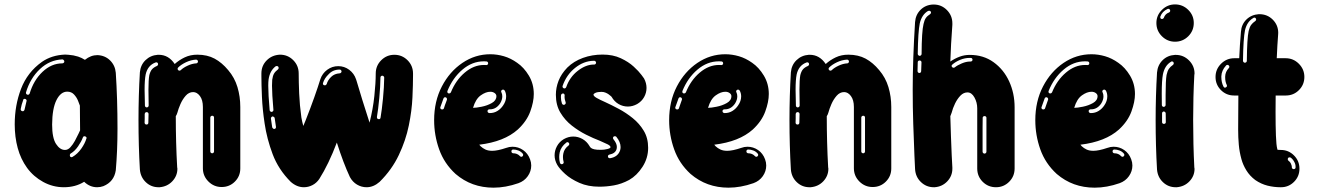

<svg xmlns="http://www.w3.org/2000/svg" viewBox="-20 -865 6089 887"><path d="M428.7 0Q395 0 368.8 -25.2Q328.7 0 274.8 0Q224.3 0 179.5 -24.5Q134.7 -49 105 -89.6Q75.7 -130.2 61.9 -180.9Q48 -231.7 48 -290.6Q48 -378.2 77.2 -454.7Q106.4 -531.2 173.8 -579.2Q218.8 -610.4 280.7 -612.9L296.5 -611.9Q319.3 -610.4 341.1 -603.5Q357.4 -598 372.3 -588.6Q399.5 -610.4 430.2 -610.4Q465.3 -608.9 488.6 -585.9Q511.9 -562.9 514.9 -528.7Q522.8 -409.9 522.8 -270.8Q522.8 -168.8 514.9 -78.2Q506.9 -25.2 457.4 -5Q443.6 0 428.7 0ZM109.4 -427.2Q111.9 -427.2 113.9 -429Q115.8 -430.7 116.8 -432.2Q135.1 -494.1 176.5 -533.2Q217.8 -572.3 267.8 -572.3Q271.3 -572.3 274.3 -574.8Q277.2 -577.2 277.2 -580.7Q277.2 -584.2 274.3 -587.4Q271.3 -590.6 267.8 -590.6Q209.4 -588.1 164.6 -546Q119.8 -504 100 -438.1V-435.6Q100 -430.2 105.9 -427.7ZM280.2 -172.3Q294.1 -172.3 305.4 -184.9Q316.8 -197.5 326.2 -214.6Q335.6 -231.7 343.1 -248Q347 -256.4 350 -262.9L349 -377.2Q346.5 -384.7 340.3 -400Q334.2 -415.3 322 -428.5Q309.9 -441.6 290.6 -441.6Q260.4 -441.6 240.8 -402.5Q221.3 -363.4 220.8 -289.6Q220.8 -227.7 238.9 -200Q256.9 -172.3 280.2 -172.3ZM84.7 -351Q90.1 -351 93.1 -357.4L102.5 -397.5L103 -400Q103 -403.5 100.2 -405.9Q97.5 -408.4 94.1 -408.4Q91.1 -408.4 89.1 -406.9Q87.1 -405.4 87.1 -402.5Q79.2 -381.7 75.7 -361.4V-359.4Q75.7 -356.9 77.2 -354.7Q78.7 -352.5 81.7 -352ZM310.4 -138.6 314.9 -140.1Q338.6 -154 355.7 -178.5Q372.8 -203 379.2 -225.2L380.2 -227.2Q380.2 -230.2 377.2 -232.9Q374.3 -235.6 369.8 -235.6Q364.9 -235.6 362.9 -230.2Q356.4 -211.9 340.8 -189.1Q325.2 -166.3 305.9 -155.4Q302.5 -152.5 302.5 -147.5L303.5 -143.6Q304 -141.1 306.2 -139.9Q308.4 -138.6 310.4 -138.6Z M717.3 0H712.4Q678.2 0 653.7 -23.3Q629.2 -46.5 626.2 -82.2Q619.8 -191.6 619.8 -310.4Q619.8 -422.3 626.2 -530.7Q629.2 -564.9 652.2 -587.1Q675.2 -609.4 708.9 -611.9H713.4Q758.9 -611.9 787.1 -569.3Q807.4 -587.6 833.4 -600Q859.4 -612.4 891.6 -612.4Q937.6 -612.4 971.5 -594.1Q1005.4 -575.7 1034.2 -541.1Q1063.9 -506.4 1077 -462.6Q1090.1 -418.8 1090.1 -370.8V-86.6Q1090.1 -51 1065.1 -26Q1040.1 -1 1004 -1Q968.3 -1 942.8 -26.5Q917.3 -52 917.3 -87.6V-370.8Q917.3 -403 903.7 -421.3Q890.1 -439.6 872.3 -439.6Q852.5 -439.6 837.6 -422.5Q822.8 -405.4 813.4 -383.7Q804 -361.9 799.5 -344.6Q797 -335.6 792.1 -328.2Q792.1 -205.9 798.5 -92.6L799.5 -85.6Q799.5 -52.5 776.2 -27.7Q753 -3 717.3 0ZM809.4 -538.6Q812.4 -538.6 815.3 -541.1Q826.2 -552 846.8 -561.6Q867.3 -571.3 886.6 -572.3Q890.1 -572.3 892.3 -575Q894.6 -577.7 894.6 -581.2Q894.6 -584.7 891.8 -587.1Q889.1 -589.6 885.6 -589.6Q861.9 -588.1 839.4 -577.5Q816.8 -566.8 803.5 -553.5Q800.5 -550.5 800.5 -547Q800.5 -544.1 803 -541.1Q805.9 -538.6 809.4 -538.6ZM657.9 -368.8Q661.9 -368.8 664.4 -371.5Q666.8 -374.3 666.8 -377.7L665.8 -450.5Q665.8 -496 669.8 -517.8Q674.3 -535.6 682.2 -544.8Q690.1 -554 705.4 -560.4Q710.4 -563.4 710.4 -568.3Q710.4 -571.8 708.2 -574.5Q705.9 -577.2 701.5 -577.2L698 -576.2Q662.4 -562.9 653 -521.3Q648 -496.5 648 -450Q648 -419.3 649.5 -377.2Q649.5 -373.8 652 -371.3Q654.5 -368.8 657.9 -368.8ZM656.4 -289.6Q664.9 -289.6 665.3 -297.5L666.3 -338.1Q666.3 -341.6 664.1 -344.3Q661.9 -347 657.4 -347H656.9Q653.5 -347 651.5 -344.8Q649.5 -342.6 648.5 -338.6Q648.5 -325.7 648.5 -317.6Q648.5 -309.4 648 -298Q648 -294.6 650.5 -292.1Q653 -289.6 656.4 -289.6ZM960.9 -156.9Q963.9 -156.9 966.3 -159.4Q968.8 -161.9 968.8 -165.3V-321.8Q968.8 -325.2 966.8 -327.7Q964.9 -330.2 960.9 -330.2H959.9Q956.4 -330.2 954 -327.7Q951.5 -325.2 951.5 -321.8V-165.3Q951.5 -161.9 954 -159.4Q956.4 -156.9 959.9 -156.9Z M1673.8 0Q1650 0 1629.5 -12.1Q1608.9 -24.3 1596.5 -47Q1566.3 -111.4 1536.1 -206.4Q1498.5 -106.9 1455 -38.1Q1442.1 -19.3 1423.3 -9.7Q1404.5 0 1383.7 0Q1351.5 0 1323.3 -24.8Q1266.3 -81.7 1239.6 -152.7Q1212.9 -223.8 1202.5 -294.6Q1192.6 -359.9 1190.1 -417.6Q1187.6 -475.2 1187.6 -513.4V-525.7Q1187.6 -561.4 1211.9 -585.9Q1236.1 -610.4 1272.3 -612.4H1273.8Q1309.4 -612.4 1334.7 -587.1Q1359.9 -561.9 1359.9 -525.7V-524.8Q1359.9 -487.6 1362.1 -433.4Q1364.4 -379.2 1372.3 -322.3Q1375.7 -302.5 1381.2 -283.2L1391.1 -306.9Q1413.9 -364.4 1432.2 -416.1Q1450.5 -467.8 1459.9 -499Q1468.8 -525.7 1491.6 -542.6Q1514.4 -559.4 1542.6 -559.4Q1570.8 -559.4 1593.3 -542.6Q1615.8 -525.7 1624.8 -499Q1625.7 -494.6 1627.7 -490.1Q1650 -413.4 1686.6 -300.5L1687.1 -298Q1703 -360.4 1709.4 -421.3Q1715.8 -482.2 1715.8 -524.3V-525.2Q1715.8 -561.4 1741.1 -586.6Q1766.3 -611.9 1802 -611.9Q1837.6 -611.9 1862.9 -586.6Q1888.1 -561.4 1888.1 -525.2V-516.3Q1888.1 -475.2 1885.4 -414.6Q1882.7 -354 1868.6 -285.1Q1854.5 -216.3 1822.5 -148.8Q1790.6 -81.2 1733.7 -24.8Q1705.4 0 1673.8 0ZM1235.1 -348Q1239.1 -349 1241.1 -351.2Q1243.1 -353.5 1243.1 -356.4V-357.4Q1236.6 -431.2 1236.6 -469.3Q1236.6 -485.1 1237.6 -496.5Q1240.1 -514.9 1246 -525Q1252 -535.1 1264.4 -544.6Q1267.3 -547.5 1267.3 -551Q1267.3 -555 1265.1 -557.4Q1262.9 -559.9 1258.9 -559.9H1258.4Q1255 -559.9 1253 -558.4Q1226.7 -538.1 1220.8 -498Q1219.3 -485.6 1219.3 -469.3Q1219.3 -429.2 1225.7 -356.4Q1225.7 -353 1228.7 -350.5Q1231.7 -348 1235.1 -348ZM1480.7 -470.8Q1486.1 -470.8 1489.1 -476.2Q1494.1 -494.6 1509.9 -509.9Q1525.2 -524.8 1549 -526.2Q1552.5 -526.2 1555.2 -529Q1557.9 -531.7 1557.9 -535.1Q1557.9 -538.1 1555.4 -540.8Q1553 -543.6 1550 -543.6H1549Q1518.3 -543.6 1498.5 -522.3Q1478.7 -503.5 1472.3 -481.7L1471.8 -478.7Q1471.8 -476.2 1473.3 -474Q1474.8 -471.8 1477.7 -471.3ZM1730.2 -314.4Q1733.7 -314.4 1735.6 -316.3Q1737.6 -318.3 1738.1 -321.8Q1744.1 -356.4 1749.3 -409.9Q1754.5 -463.4 1755 -506.4Q1755 -509.9 1752.2 -512.6Q1749.5 -515.3 1746 -515.3Q1742.6 -515.3 1740.1 -512.9Q1737.6 -510.4 1737.6 -506.9V-506.4Q1737.1 -464.9 1732.2 -411.6Q1727.2 -358.4 1721.3 -324.8V-323.8Q1721.3 -319.8 1723 -317.6Q1724.8 -315.3 1728.2 -314.9ZM1247.5 -269.3Q1251.5 -269.8 1253.2 -272.3Q1255 -274.8 1255 -278.2L1249 -319.3Q1248.5 -322.3 1246 -324.3Q1243.6 -326.2 1240.6 -327.2Q1237.1 -327.2 1234.4 -324.5Q1231.7 -321.8 1231.7 -318.3V-316.8L1237.6 -276.2Q1239.1 -273.8 1241.3 -271.5Q1243.6 -269.3 1246.5 -269.3Z M2259.9 2Q2158.4 2 2084.7 -61.4Q2032.2 -109.4 2008.9 -174.8Q1985.6 -240.1 1985.6 -309.9Q1985.6 -397 2021.3 -465.6Q2056.9 -534.2 2116.1 -574.3Q2175.2 -614.4 2245 -614.4Q2276.2 -614.4 2307.9 -605.2Q2339.6 -596 2369.3 -574.8Q2400.5 -553.5 2423.3 -515.6Q2446 -477.7 2446 -430.7Q2446 -394.6 2429.7 -349.8Q2413.4 -305 2372.3 -266.8Q2309.4 -210.4 2194.1 -196.5Q2196 -194.6 2197.5 -192.6Q2199 -190.6 2200 -189.6Q2209.9 -180.2 2222.5 -174.3Q2235.1 -168.3 2254 -168.3Q2278.7 -168.3 2318.3 -181.7Q2332.7 -187.1 2347.5 -187.1Q2374.3 -187.1 2396.5 -171.8Q2418.8 -156.4 2428.7 -129.2Q2434.2 -114.9 2434.2 -100.5Q2434.2 -73.8 2418.3 -51.2Q2402.5 -28.7 2375.2 -18.8Q2315.8 2 2259.9 2ZM2054.5 -433.2Q2059.9 -433.2 2062.9 -438.1Q2085.6 -494.6 2127.2 -529.7Q2168.8 -564.9 2215.8 -564.9L2227.2 -564.4Q2230.2 -564.4 2232.4 -566.3Q2234.7 -568.3 2235.1 -571.8Q2235.1 -580.2 2227.2 -581.2Q2221.8 -581.7 2216.3 -581.7H2215.3Q2161.4 -581.7 2116.3 -543.3Q2071.3 -505 2047 -444.6L2046.5 -441.1Q2046.5 -435.6 2052 -433.7ZM2242.6 -342.6Q2262.4 -342.6 2278.5 -352.7Q2294.6 -362.9 2304.5 -378.2Q2318.3 -398 2318.3 -419.8Q2318.3 -433.7 2311.9 -446.5Q2310.4 -448 2308.4 -449.5Q2306.4 -451 2304 -451Q2300.5 -451 2297.8 -448.5Q2295 -446 2295 -442.6L2296.5 -438.1Q2300.5 -430.2 2300.5 -419.8Q2300.5 -404 2290.6 -387.6Q2272.3 -359.9 2243.1 -359.9H2241.1Q2237.6 -359.9 2234.9 -357.7Q2232.2 -355.4 2232.2 -352Q2232.2 -344.1 2240.6 -342.6ZM2165.3 -366.8Q2179.2 -366.8 2205.2 -372Q2231.2 -377.2 2252.2 -389.1Q2273.3 -401 2273.3 -420.8Q2273.3 -429.2 2265.1 -435.1Q2256.9 -441.1 2245 -441.1Q2224.3 -441.1 2200.7 -424.3Q2177.2 -407.4 2165.3 -366.8ZM2022.8 -359.4Q2025.7 -359.4 2028.2 -361.1Q2030.7 -362.9 2031.2 -365.8Q2035.1 -379.2 2041.1 -394.1Q2043.1 -399.5 2044.6 -404L2045 -406.9Q2045 -410.4 2042.6 -413.1Q2040.1 -415.8 2036.6 -415.8Q2031.2 -415.8 2028.7 -409.9Q2021.3 -390.1 2014.9 -371.3L2013.9 -368.3Q2013.9 -365.3 2015.3 -362.9Q2016.8 -360.4 2019.8 -359.9ZM2388.1 -140.6Q2391.1 -140.6 2393.6 -142.6Q2397 -145 2397 -149.5Q2397 -152 2395 -155Q2386.6 -165.3 2374.5 -169.8Q2362.4 -174.3 2351 -174.3H2350Q2346 -173.8 2344.3 -171.3Q2342.6 -168.8 2342.6 -165.8Q2342.6 -162.4 2344.6 -159.9Q2346.5 -157.4 2350.5 -156.9Q2369.8 -156.9 2381.7 -144.1Q2384.7 -140.6 2388.1 -140.6Z M2749 -2.5Q2696.5 -2.5 2656.4 -20.3Q2616.3 -38.1 2590.8 -61.4Q2565.3 -84.7 2554.5 -103Q2542.1 -124.8 2542.1 -147.5Q2542.1 -169.3 2553 -189.6Q2563.9 -209.9 2584.7 -222.3Q2605.9 -234.2 2628.2 -234.2Q2651 -234.2 2671 -222.8Q2691.1 -211.4 2703.5 -190.1Q2705.9 -185.1 2710.6 -181.4Q2715.3 -177.7 2725.5 -175.2Q2735.6 -172.8 2755.4 -172.8Q2771.3 -172.8 2785.9 -176.5Q2800.5 -180.2 2800.5 -185.1Q2800.5 -191.6 2786.6 -198.5Q2772.8 -205.4 2750.5 -214.9Q2721.8 -225.7 2687.6 -242.8Q2653.5 -259.9 2621.8 -284.7Q2590.1 -309.4 2569.1 -344.3Q2548 -379.2 2548 -427.2Q2548 -459.9 2560.4 -491.8Q2572.8 -523.8 2601 -553Q2630.7 -582.2 2673 -597.5Q2715.3 -612.9 2763.9 -612.9Q2811.9 -612.9 2847.8 -596Q2883.7 -579.2 2907.4 -557.4Q2931.2 -535.6 2943.3 -519.1Q2955.4 -502.5 2955.4 -502.5Q2966.8 -481.2 2966.8 -458.9Q2966.8 -436.6 2955.7 -416.6Q2944.6 -396.5 2923.3 -384.2Q2902.5 -372.8 2880.7 -372.8Q2857.4 -372.8 2837.6 -384.4Q2817.8 -396 2805.4 -417.8Q2805.4 -417.8 2801.7 -421.3Q2798 -424.8 2791.8 -429.2Q2785.6 -433.7 2777.2 -437.1Q2768.8 -440.6 2758.9 -440.6Q2741.6 -440.6 2731.7 -436.4Q2721.8 -432.2 2721.8 -427.7Q2721.8 -420.8 2736.6 -412.4Q2751.5 -404 2776.2 -393.1Q2804.5 -380.2 2838.4 -362.1Q2872.3 -344.1 2903.2 -319.1Q2934.2 -294.1 2954.2 -260.6Q2974.3 -227.2 2974.3 -182.2Q2974.3 -134.7 2948.3 -94.3Q2922.3 -54 2886.6 -33.7Q2851.5 -14.9 2816.6 -8.7Q2781.7 -2.5 2749 -2.5ZM2587.1 -456.4Q2593.1 -456.4 2596 -462.9Q2611.9 -508.9 2649.3 -537.9Q2686.6 -566.8 2723.3 -566.8H2725.7Q2728.7 -566.8 2731.2 -569.3Q2733.7 -571.8 2733.7 -575.2Q2733.7 -578.7 2731.2 -581.4Q2728.7 -584.2 2725.2 -584.2H2722.3Q2676.2 -583.2 2636.4 -551Q2596.5 -518.8 2579.2 -468.3L2578.7 -465.3Q2578.7 -459.9 2584.7 -456.9ZM2584.7 -380.7 2587.6 -381.2Q2593.6 -384.2 2593.6 -389.6L2593.1 -392.6Q2591.1 -397.5 2589.6 -404.7Q2588.1 -411.9 2588.1 -418.3L2588.6 -424.8Q2588.6 -428.2 2586.4 -430.7Q2584.2 -433.2 2581.2 -433.2Q2577.7 -433.2 2575 -430.9Q2572.3 -428.7 2571.8 -425.2L2571.3 -416.3Q2571.3 -400.5 2576.2 -386.6Q2579.2 -380.7 2584.7 -380.7ZM2799 -134.2Q2834.2 -140.1 2844.6 -169.8Q2847 -177.7 2847 -185.6Q2847 -208.9 2827.2 -233.2Q2824.8 -235.6 2821.3 -235.6H2819.8Q2816.3 -235.6 2814.1 -233.2Q2811.9 -230.7 2811.9 -227.7Q2811.9 -224.8 2813.9 -221.8Q2829.7 -202.5 2829.7 -186.6Q2829.7 -180.7 2828.2 -175.2Q2821.8 -155.9 2796 -151Q2793.1 -150.5 2790.8 -148.3Q2788.6 -146 2788.6 -143.1V-141.1Q2789.1 -138.1 2791.3 -136.1Q2793.6 -134.2 2797 -134.2ZM2575.2 -106.4 2577.7 -106.9Q2580.7 -107.4 2582.4 -109.9Q2584.2 -112.4 2584.2 -114.9L2583.7 -117.8Q2580.7 -127.7 2580.7 -139.6Q2580.7 -148 2582.7 -156.9Q2587.1 -178.2 2606.4 -192.6Q2609.9 -195 2609.9 -199.5Q2609.9 -202.5 2607.9 -205Q2605.9 -207.4 2601.5 -208.4H2601Q2599 -208.4 2596.5 -206.4Q2571.8 -187.6 2565.8 -161.4Q2563.4 -150 2563.4 -139.6Q2563.4 -125.2 2566.8 -112.9Q2567.8 -109.9 2570 -108.2Q2572.3 -106.4 2575.2 -106.4Z M3345.5 2Q3244.1 2 3170.3 -61.4Q3117.8 -109.4 3094.6 -174.8Q3071.3 -240.1 3071.3 -309.9Q3071.3 -397 3106.9 -465.6Q3142.6 -534.2 3201.7 -574.3Q3260.9 -614.4 3330.7 -614.4Q3361.9 -614.4 3393.6 -605.2Q3425.2 -596 3455 -574.8Q3486.1 -553.5 3508.9 -515.6Q3531.7 -477.7 3531.7 -430.7Q3531.7 -394.6 3515.3 -349.8Q3499 -305 3457.9 -266.8Q3395 -210.4 3279.7 -196.5Q3281.7 -194.6 3283.2 -192.6Q3284.7 -190.6 3285.6 -189.6Q3295.5 -180.2 3308.2 -174.3Q3320.8 -168.3 3339.6 -168.3Q3364.4 -168.3 3404 -181.7Q3418.3 -187.1 3433.2 -187.1Q3459.9 -187.1 3482.2 -171.8Q3504.5 -156.4 3514.4 -129.2Q3519.8 -114.9 3519.8 -100.5Q3519.8 -73.8 3504 -51.2Q3488.1 -28.7 3460.9 -18.8Q3401.5 2 3345.5 2ZM3140.1 -433.2Q3145.5 -433.2 3148.5 -438.1Q3171.3 -494.6 3212.9 -529.7Q3254.5 -564.9 3301.5 -564.9L3312.9 -564.4Q3315.8 -564.4 3318.1 -566.3Q3320.3 -568.3 3320.8 -571.8Q3320.8 -580.2 3312.9 -581.2Q3307.4 -581.7 3302 -581.7H3301Q3247 -581.7 3202 -543.3Q3156.9 -505 3132.7 -444.6L3132.2 -441.1Q3132.2 -435.6 3137.6 -433.7ZM3328.2 -342.6Q3348 -342.6 3364.1 -352.7Q3380.2 -362.9 3390.1 -378.2Q3404 -398 3404 -419.8Q3404 -433.7 3397.5 -446.5Q3396 -448 3394.1 -449.5Q3392.1 -451 3389.6 -451Q3386.1 -451 3383.4 -448.5Q3380.7 -446 3380.7 -442.6L3382.2 -438.1Q3386.1 -430.2 3386.1 -419.8Q3386.1 -404 3376.2 -387.6Q3357.9 -359.9 3328.7 -359.9H3326.7Q3323.3 -359.9 3320.5 -357.7Q3317.8 -355.4 3317.8 -352Q3317.8 -344.1 3326.2 -342.6ZM3251 -366.8Q3264.9 -366.8 3290.8 -372Q3316.8 -377.2 3337.9 -389.1Q3358.9 -401 3358.9 -420.8Q3358.9 -429.2 3350.7 -435.1Q3342.6 -441.1 3330.7 -441.1Q3309.9 -441.1 3286.4 -424.3Q3262.9 -407.4 3251 -366.8ZM3108.4 -359.4Q3111.4 -359.4 3113.9 -361.1Q3116.3 -362.9 3116.8 -365.8Q3120.8 -379.2 3126.7 -394.1Q3128.7 -399.5 3130.2 -404L3130.7 -406.9Q3130.7 -410.4 3128.2 -413.1Q3125.7 -415.8 3122.3 -415.8Q3116.8 -415.8 3114.4 -409.9Q3106.9 -390.1 3100.5 -371.3L3099.5 -368.3Q3099.5 -365.3 3101 -362.9Q3102.5 -360.4 3105.4 -359.9ZM3473.8 -140.6Q3476.7 -140.6 3479.2 -142.6Q3482.7 -145 3482.7 -149.5Q3482.7 -152 3480.7 -155Q3472.3 -165.3 3460.1 -169.8Q3448 -174.3 3436.6 -174.3H3435.6Q3431.7 -173.8 3430 -171.3Q3428.2 -168.8 3428.2 -165.8Q3428.2 -162.4 3430.2 -159.9Q3432.2 -157.4 3436.1 -156.9Q3455.4 -156.9 3467.3 -144.1Q3470.3 -140.6 3473.8 -140.6Z M3724.8 0H3719.8Q3685.6 0 3661.1 -23.3Q3636.6 -46.5 3633.7 -82.2Q3627.2 -191.6 3627.2 -310.4Q3627.2 -422.3 3633.7 -530.7Q3636.6 -564.9 3659.7 -587.1Q3682.7 -609.4 3716.3 -611.9H3720.8Q3766.3 -611.9 3794.6 -569.3Q3814.9 -587.6 3840.8 -600Q3866.8 -612.4 3899 -612.4Q3945 -612.4 3979 -594.1Q4012.9 -575.7 4041.6 -541.1Q4071.3 -506.4 4084.4 -462.6Q4097.5 -418.8 4097.5 -370.8V-86.6Q4097.5 -51 4072.5 -26Q4047.5 -1 4011.4 -1Q3975.7 -1 3950.2 -26.5Q3924.8 -52 3924.8 -87.6V-370.8Q3924.8 -403 3911.1 -421.3Q3897.5 -439.6 3879.7 -439.6Q3859.9 -439.6 3845 -422.5Q3830.2 -405.4 3820.8 -383.7Q3811.4 -361.9 3806.9 -344.6Q3804.5 -335.6 3799.5 -328.2Q3799.5 -205.9 3805.9 -92.6L3806.9 -85.6Q3806.9 -52.5 3783.7 -27.7Q3760.4 -3 3724.8 0ZM3816.8 -538.6Q3819.8 -538.6 3822.8 -541.1Q3833.7 -552 3854.2 -561.6Q3874.8 -571.3 3894.1 -572.3Q3897.5 -572.3 3899.8 -575Q3902 -577.7 3902 -581.2Q3902 -584.7 3899.3 -587.1Q3896.5 -589.6 3893.1 -589.6Q3869.3 -588.1 3846.8 -577.5Q3824.3 -566.8 3810.9 -553.5Q3807.9 -550.5 3807.9 -547Q3807.9 -544.1 3810.4 -541.1Q3813.4 -538.6 3816.8 -538.6ZM3665.3 -368.8Q3669.3 -368.8 3671.8 -371.5Q3674.3 -374.3 3674.3 -377.7L3673.3 -450.5Q3673.3 -496 3677.2 -517.8Q3681.7 -535.6 3689.6 -544.8Q3697.5 -554 3712.9 -560.4Q3717.8 -563.4 3717.8 -568.3Q3717.8 -571.8 3715.6 -574.5Q3713.4 -577.2 3708.9 -577.2L3705.4 -576.2Q3669.8 -562.9 3660.4 -521.3Q3655.4 -496.5 3655.4 -450Q3655.4 -419.3 3656.9 -377.2Q3656.9 -373.8 3659.4 -371.3Q3661.9 -368.8 3665.3 -368.8ZM3663.9 -289.6Q3672.3 -289.6 3672.8 -297.5L3673.8 -338.1Q3673.8 -341.6 3671.5 -344.3Q3669.3 -347 3664.9 -347H3664.4Q3660.9 -347 3658.9 -344.8Q3656.9 -342.6 3655.9 -338.6Q3655.9 -325.7 3655.9 -317.6Q3655.9 -309.4 3655.4 -298Q3655.4 -294.6 3657.9 -292.1Q3660.4 -289.6 3663.9 -289.6ZM3968.3 -156.9Q3971.3 -156.9 3973.8 -159.4Q3976.2 -161.9 3976.2 -165.3V-321.8Q3976.2 -325.2 3974.3 -327.7Q3972.3 -330.2 3968.3 -330.2H3967.3Q3963.9 -330.2 3961.4 -327.7Q3958.9 -325.2 3958.9 -321.8V-165.3Q3958.9 -161.9 3961.4 -159.4Q3963.9 -156.9 3967.3 -156.9Z M4581.2 0Q4545 0 4519.8 -25.2Q4494.6 -50.5 4494.6 -86.6V-364.4Q4494.6 -391.6 4481.7 -414.9Q4468.8 -438.1 4449.5 -438.1Q4431.7 -438.1 4417.3 -423.5Q4403 -408.9 4392.3 -387.1Q4381.7 -365.3 4376.2 -343.6Q4373.3 -335.1 4370.3 -328.2Q4372.8 -237.6 4376.7 -147.5Q4378.7 -119.8 4379.7 -91.1V-85.6Q4379.7 -52 4356.2 -27.2Q4332.7 -2.5 4297.5 0H4294.1Q4259.4 0 4234.4 -24Q4209.4 -48 4207.4 -84.2Q4206.4 -115.3 4204.5 -146Q4201.5 -218.3 4199 -293.1Q4196.5 -367.8 4196.5 -451Q4196.5 -588.6 4207.4 -762.9Q4209.9 -797 4232.9 -819.8Q4255.9 -842.6 4290.1 -844.1H4293.6Q4329.2 -844.1 4354.5 -818.6Q4379.7 -793.1 4379.7 -757.4V-750.5Q4372.8 -658.9 4370.3 -580.7Q4390.6 -594.6 4412.9 -603Q4435.1 -611.4 4459.9 -611.4Q4523.3 -611.4 4570 -577.7Q4616.8 -544.1 4642.1 -489.1Q4667.3 -434.2 4667.3 -369.3V-86.6Q4667.3 -50.5 4642.1 -25.2Q4616.8 0 4581.2 0ZM4228.7 -606.9Q4232.2 -606.9 4234.9 -609.7Q4237.6 -612.4 4237.6 -615.8Q4238.1 -719.8 4246.5 -754Q4250.5 -772.3 4257.2 -781.9Q4263.9 -791.6 4276.7 -799.5Q4281.2 -803 4281.2 -806.9Q4281.2 -810.4 4278.7 -812.9Q4276.2 -815.3 4272.8 -815.3H4272.3Q4269.3 -815.3 4267.3 -814.4Q4238.6 -797.5 4229.2 -757.4Q4221.3 -719.8 4219.8 -616.3Q4219.8 -612.4 4222.5 -609.9Q4225.2 -607.4 4228.7 -606.9ZM4385.1 -552Q4388.1 -552 4391.1 -554Q4402.5 -563.4 4423 -572Q4443.6 -580.7 4460.9 -580.7H4463.9Q4467.3 -580.7 4470 -582.9Q4472.8 -585.1 4472.8 -588.6Q4472.8 -592.6 4470.5 -595Q4468.3 -597.5 4464.4 -597.5H4459.9Q4437.1 -597.5 4415.3 -588.4Q4393.6 -579.2 4379.7 -566.8Q4376.2 -564.4 4376.2 -560.4Q4376.2 -557.4 4379 -554.7Q4381.7 -552 4385.1 -552ZM4226.7 -527.7Q4231.2 -527.7 4233.4 -530.4Q4235.6 -533.2 4235.6 -536.6L4237.1 -577.2Q4237.1 -580.7 4234.7 -583.2Q4232.2 -585.6 4228.2 -585.6Q4224.8 -585.6 4222.3 -583.4Q4219.8 -581.2 4219.8 -577.7L4218.8 -537.1Q4218.8 -533.2 4221 -530.7Q4223.3 -528.2 4226.7 -527.7ZM4528.2 -155.4Q4531.7 -155.4 4534.4 -157.9Q4537.1 -160.4 4537.1 -164.4V-320.8Q4537.1 -324.3 4534.7 -326.5Q4532.2 -328.7 4528.7 -328.7H4528.2Q4524.8 -328.7 4522.3 -326.5Q4519.8 -324.3 4519.8 -320.8Q4519.3 -309.4 4519.3 -275.2Q4519.3 -241.1 4519.3 -206.4Q4519.3 -171.8 4519.3 -164.4Q4519.3 -160.4 4522 -157.9Q4524.8 -155.4 4528.2 -155.4Z M5037.1 2Q4935.6 2 4861.9 -61.4Q4809.4 -109.4 4786.1 -174.8Q4762.9 -240.1 4762.9 -309.9Q4762.9 -397 4798.5 -465.6Q4834.2 -534.2 4893.3 -574.3Q4952.5 -614.4 5022.3 -614.4Q5053.5 -614.4 5085.1 -605.2Q5116.8 -596 5146.5 -574.8Q5177.7 -553.5 5200.5 -515.6Q5223.3 -477.7 5223.3 -430.7Q5223.3 -394.6 5206.9 -349.8Q5190.6 -305 5149.5 -266.8Q5086.6 -210.4 4971.3 -196.5Q4973.3 -194.6 4974.8 -192.6Q4976.2 -190.6 4977.2 -189.6Q4987.1 -180.2 4999.8 -174.3Q5012.4 -168.3 5031.2 -168.3Q5055.9 -168.3 5095.5 -181.7Q5109.9 -187.1 5124.8 -187.1Q5151.5 -187.1 5173.8 -171.8Q5196 -156.4 5205.9 -129.2Q5211.4 -114.9 5211.4 -100.5Q5211.4 -73.8 5195.5 -51.2Q5179.7 -28.7 5152.5 -18.8Q5093.1 2 5037.1 2ZM4831.7 -433.2Q4837.1 -433.2 4840.1 -438.1Q4862.9 -494.6 4904.5 -529.7Q4946 -564.9 4993.1 -564.9L5004.5 -564.4Q5007.4 -564.4 5009.7 -566.3Q5011.9 -568.3 5012.4 -571.8Q5012.4 -580.2 5004.5 -581.2Q4999 -581.7 4993.6 -581.7H4992.6Q4938.6 -581.7 4893.6 -543.3Q4848.5 -505 4824.3 -444.6L4823.8 -441.1Q4823.8 -435.6 4829.2 -433.7ZM5019.8 -342.6Q5039.6 -342.6 5055.7 -352.7Q5071.8 -362.9 5081.7 -378.2Q5095.5 -398 5095.5 -419.8Q5095.5 -433.7 5089.1 -446.5Q5087.6 -448 5085.6 -449.5Q5083.7 -451 5081.2 -451Q5077.7 -451 5075 -448.5Q5072.3 -446 5072.3 -442.6L5073.8 -438.1Q5077.7 -430.2 5077.7 -419.8Q5077.7 -404 5067.8 -387.6Q5049.5 -359.9 5020.3 -359.9H5018.3Q5014.9 -359.9 5012.1 -357.7Q5009.4 -355.4 5009.4 -352Q5009.4 -344.1 5017.8 -342.6ZM4942.6 -366.8Q4956.4 -366.8 4982.4 -372Q5008.4 -377.2 5029.5 -389.1Q5050.5 -401 5050.5 -420.8Q5050.5 -429.2 5042.3 -435.1Q5034.2 -441.1 5022.3 -441.1Q5001.5 -441.1 4978 -424.3Q4954.5 -407.4 4942.6 -366.8ZM4800 -359.4Q4803 -359.4 4805.4 -361.1Q4807.9 -362.9 4808.4 -365.8Q4812.4 -379.2 4818.3 -394.1Q4820.3 -399.5 4821.8 -404L4822.3 -406.9Q4822.3 -410.4 4819.8 -413.1Q4817.3 -415.8 4813.9 -415.8Q4808.4 -415.8 4805.9 -409.9Q4798.5 -390.1 4792.1 -371.3L4791.1 -368.3Q4791.1 -365.3 4792.6 -362.9Q4794.1 -360.4 4797 -359.9ZM5165.3 -140.6Q5168.3 -140.6 5170.8 -142.6Q5174.3 -145 5174.3 -149.5Q5174.3 -152 5172.3 -155Q5163.9 -165.3 5151.7 -169.8Q5139.6 -174.3 5128.2 -174.3H5127.2Q5123.3 -173.8 5121.5 -171.3Q5119.8 -168.8 5119.8 -165.8Q5119.8 -162.4 5121.8 -159.9Q5123.8 -157.4 5127.7 -156.9Q5147 -156.9 5158.9 -144.1Q5161.9 -140.6 5165.3 -140.6Z M5408.4 -672.3Q5373.3 -672.3 5347.8 -697.5Q5322.3 -722.8 5322.3 -758.9Q5322.3 -794.1 5347.8 -819.3Q5373.3 -844.6 5408.4 -844.6Q5444.1 -844.6 5469.6 -819.3Q5495 -794.1 5495 -758.9Q5495 -722.8 5469.6 -697.5Q5444.1 -672.3 5408.4 -672.3ZM5348.5 -777.2Q5353.5 -777.2 5356.4 -782.2Q5362.9 -801 5379.7 -806.9Q5386.1 -809.9 5386.1 -815.3Q5386.1 -818.8 5383.7 -821.5Q5381.2 -824.3 5376.7 -824.3L5374.3 -823.8Q5349 -812.4 5340.6 -788.6L5340.1 -785.1Q5340.1 -783.2 5341.3 -780.9Q5342.6 -778.7 5345 -777.7ZM5416.3 0H5411.4Q5377.2 0 5352.7 -23.3Q5328.2 -46.5 5325.2 -81.7Q5318.8 -191.1 5318.8 -310.4Q5318.8 -421.8 5325.2 -530.2Q5328.2 -564.4 5351 -586.9Q5373.8 -609.4 5407.9 -611.4H5411.9Q5447.5 -611.4 5473 -585.9Q5498.5 -560.4 5498.5 -525.2L5497.5 -518.3Q5492.1 -416.8 5492.1 -311.4Q5492.1 -197 5497.5 -91.6L5498.5 -85.1Q5498.5 -52 5475.2 -27.5Q5452 -3 5416.3 0ZM5355.9 -371.3Q5359.4 -371.3 5362.1 -373.8Q5364.9 -376.2 5364.9 -380.2V-425.7Q5364.9 -493.1 5369.3 -518.8Q5373.3 -537.1 5380 -547Q5386.6 -556.9 5399 -565.3Q5402.5 -568.3 5402.5 -572.3Q5402.5 -575.7 5400.5 -578.5Q5398.5 -581.2 5394.1 -581.2Q5393.1 -581.2 5391.6 -580.9Q5390.1 -580.7 5389.1 -579.2Q5360.9 -562.4 5352.5 -521.8Q5347 -494.1 5347 -432.2L5347.5 -380.2Q5347.5 -376.2 5350 -373.8Q5352.5 -371.3 5355.9 -371.3ZM5356.9 -292.6Q5360.9 -292.6 5363.4 -294.8Q5365.8 -297 5365.8 -300.5Q5365.8 -311.9 5365.6 -320Q5365.3 -328.2 5365.3 -341.1Q5365.3 -344.6 5362.6 -347.3Q5359.9 -350 5356.4 -350Q5353.5 -350 5351 -347.5Q5348.5 -345 5348.5 -342.6V-300.5Q5348.5 -297 5351 -294.8Q5353.5 -292.6 5356.9 -292.6Z M5898 0H5895.5Q5865.3 0 5835.6 -7.4Q5805.9 -14.9 5779.2 -33.2Q5753.5 -52.5 5737.9 -78Q5722.3 -103.5 5715.3 -129.2Q5705.9 -162.9 5703 -196.5Q5700 -230.2 5700 -266.3L5700.5 -348Q5700.5 -383.2 5701 -423.8H5681.2Q5645.5 -423.8 5620.5 -448.8Q5595.5 -473.8 5595.5 -509.4Q5595.5 -545 5621 -570.5Q5646.5 -596 5682.2 -596H5705Q5707.4 -655.4 5712.9 -718.3Q5715.3 -752.5 5738.1 -774.8Q5760.9 -797 5795 -799.5H5798Q5834.7 -799.5 5859.9 -774.3Q5885.1 -749 5885.1 -713.4L5884.7 -705.4Q5880.7 -653.5 5878.7 -603.5Q5878.2 -599.5 5878.2 -596H5919.3Q5955 -596 5980.4 -570.5Q6005.9 -545 6005.9 -509.4Q6005.9 -473.8 5980.9 -448.8Q5955.9 -423.8 5920.3 -423.8H5873.3Q5872.8 -383.2 5872.8 -348Q5872.8 -284.2 5874.5 -238.9Q5876.2 -193.6 5880.7 -177.2Q5881.2 -175.7 5881.4 -175Q5881.7 -174.3 5881.7 -174Q5881.7 -173.8 5881.7 -172.8Q5882.7 -172.8 5885.1 -172.8Q5888.1 -172.3 5895.5 -172.3H5897Q5932.7 -172.3 5957.9 -147Q5983.2 -121.8 5983.2 -85.6Q5983.2 -50 5958.2 -25Q5933.2 0 5898 0ZM5731.2 -575.2Q5734.7 -575.2 5737.4 -577.7Q5740.1 -580.2 5740.1 -583.7Q5741.1 -688.1 5748.5 -721.8Q5753 -740.1 5759.9 -749.8Q5766.8 -759.4 5779.2 -767.8Q5783.2 -770.8 5783.2 -774.8Q5783.2 -778.2 5780.9 -780.9Q5778.7 -783.7 5774.8 -783.7Q5772.3 -783.7 5769.8 -781.7Q5741.1 -765.3 5731.7 -725.7Q5723.8 -687.6 5722.3 -584.2Q5722.3 -580.7 5725 -578Q5727.7 -575.2 5731.2 -575.2ZM5639.1 -459.9 5643.6 -461.4Q5648.5 -464.4 5648.5 -468.3L5647.5 -472.3Q5640.1 -487.1 5640.1 -505.9V-511.4Q5640.6 -533.2 5656.4 -550Q5659.4 -553 5659.4 -556.4Q5659.4 -559.9 5656.7 -562.6Q5654 -565.3 5650 -565.3Q5649.5 -565.3 5649.5 -565.3Q5646.5 -564.9 5644.1 -562.4Q5623.3 -539.6 5622.3 -512.4V-508.9Q5622.3 -484.7 5632.2 -464.9Q5634.7 -459.9 5639.1 -459.9ZM5956.9 -83.7Q5959.9 -83.7 5962.6 -85.6Q5965.3 -87.6 5965.3 -91.1V-95Q5965.3 -106.9 5958.9 -117.8Q5953 -129.2 5942.6 -137.1Q5940.6 -138.1 5937.6 -138.1Q5933.2 -138.1 5931.2 -135.6Q5929.2 -133.2 5929.2 -129.2Q5929.2 -125.2 5932.7 -122.3Q5934.7 -121.3 5937.9 -117.8Q5941.1 -114.4 5943.6 -109.4Q5948 -99.5 5948 -94.1V-91.6Q5948 -88.6 5950.2 -86.4Q5952.5 -84.2 5955.9 -83.7Z"/></svg>

Font: AKL FREE 002
Style: Regular
Weight: 400
Designer: AKL
Foundry: AKL
Version: Version 1.00;August 17, 2024;FontCreator 13.0.0.2675 64-bit